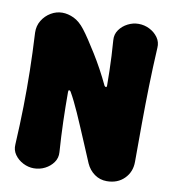

<svg xmlns="http://www.w3.org/2000/svg" viewBox="-81 -768 772 858"><g transform="rotate(10 305.0 -338.5)"><path d="M460 20Q429 20 404.5 2.5Q380 -15 367 -44Q347 -92 330.5 -130.5Q314 -169 300.5 -201Q287 -233 275.5 -258.5Q264 -284 253.5 -305.5Q243 -327 232 -346Q229 -351 225 -351Q221 -351 221 -343Q221 -275 223 -208.5Q225 -142 230 -71Q232 -45 217.5 -24.5Q203 -4 179.5 8Q156 20 129 20Q104 20 80.5 8Q57 -4 42.5 -24.5Q28 -45 30 -71Q35 -163 36.5 -244Q38 -325 36.5 -405.5Q35 -486 30 -578Q29 -609 44 -633.5Q59 -658 83.5 -672.5Q108 -687 135 -687Q161 -687 187.5 -674.5Q214 -662 238 -631Q252 -613 268.5 -588Q285 -563 304 -532.5Q323 -502 341.5 -468Q360 -434 377 -398Q380 -394 384 -393.5Q388 -393 388 -401Q388 -435 387 -468Q386 -501 384.5 -535Q383 -569 380 -606Q378 -632 392.5 -652.5Q407 -673 430.5 -685Q454 -697 479 -697Q506 -697 529.5 -685Q553 -673 567.5 -652.5Q582 -632 580 -606Q575 -514 573 -430.5Q571 -347 570.5 -263Q570 -179 570 -87Q570 -41 539.5 -10.5Q509 20 460 20Z"/></g></svg>

Font: Winky Sans ExtraBold
Style: Regular
Weight: 800
Designer: Simon Atzbach
Foundry: typofactur
Version: Version 1.205